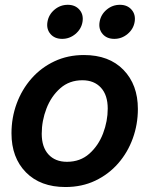

<svg xmlns="http://www.w3.org/2000/svg" viewBox="-20 -752 610 784"><path d="M247.1 11.7Q145 11.7 85.9 -48.3Q26.9 -108.4 26.9 -207.5Q26.9 -271.5 48.1 -329.1Q69.3 -386.7 108.6 -431.4Q147.9 -476.1 202.4 -501.7Q256.8 -527.3 322.8 -527.3Q425.3 -527.3 484.1 -466.8Q543 -406.2 543 -307.1Q543 -244.1 522.2 -186.8Q501.5 -129.4 462.4 -84.7Q423.3 -40 368.9 -14.2Q314.5 11.7 247.1 11.7ZM253.4 -91.3Q307.6 -91.3 344.7 -124.3Q381.8 -157.2 400.9 -207.3Q419.9 -257.3 419.9 -308.6Q419.9 -363.8 392.1 -394Q364.3 -424.3 316.4 -424.3Q263.2 -424.3 226.1 -391.6Q189 -358.9 169.7 -308.8Q150.4 -258.8 150.4 -205.6Q150.4 -151.4 178 -121.3Q205.6 -91.3 253.4 -91.3ZM446.8 -593.3Q416 -593.3 398.9 -613.3Q381.8 -633.3 386.7 -662.6Q391.6 -692.4 415.3 -712.4Q439 -732.4 469.7 -732.4Q500 -732.4 517.3 -712.4Q534.7 -692.4 529.8 -662.6Q524.9 -633.3 501 -613.3Q477.1 -593.3 446.8 -593.3ZM233.9 -593.3Q203.1 -593.3 186 -613.3Q168.9 -633.3 173.8 -662.6Q178.7 -692.4 202.4 -712.4Q226.1 -732.4 256.8 -732.4Q287.1 -732.4 304.4 -712.4Q321.8 -692.4 316.9 -662.6Q312 -633.3 288.1 -613.3Q264.2 -593.3 233.9 -593.3Z"/></svg>

Font: Inter Display SemiBold
Style: Italic
Weight: 600
Italic angle: -9.39999°
Designer: Rasmus Andersson
Foundry: rsms
Version: Version 4.000;git-a52131595